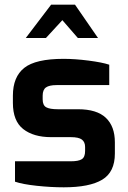

<svg xmlns="http://www.w3.org/2000/svg" viewBox="-20 -793 545 819"><path d="M44 -18V-105H282Q315 -105 329 -114Q343 -123 343 -149V-166Q343 -187 329.5 -197.5Q316 -208 282 -208H198Q123 -208 79 -242.5Q35 -277 35 -354V-385Q35 -465 83.5 -503.5Q132 -542 251 -542Q300 -542 358 -534.5Q416 -527 446 -517V-430H221Q190 -430 176 -420Q162 -410 162 -385V-369Q162 -344 177 -335.5Q192 -327 227 -327H313Q393 -327 431.5 -290.5Q470 -254 470 -186V-138Q470 -59 416 -26.5Q362 6 252 6Q197 6 136.5 -0.5Q76 -7 44 -18ZM198 -773H300L398 -631H312L246 -707L176 -631H90Z"/></svg>

Font: Exo
Style: Bold
Weight: 700
Designer: Natanael Gama
Foundry: Natanael Gama
Version: Version 1.500; ttfautohint (v1.6)